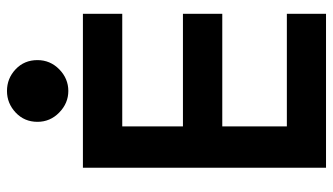

<svg xmlns="http://www.w3.org/2000/svg" viewBox="-223 -736 959 553"><g transform="rotate(-90 256.5 -459.5)"><path d="M49.8 0V-700.2H493.2V-586.9H168.9V-412.1H493.2V-298.8H168.9V-112.8H493.2V0ZM182.1 -831.1Q182.1 -868.7 208.7 -893.8Q235.4 -918.9 271 -918.9Q307.1 -918.9 333.5 -894Q359.9 -869.1 359.9 -831.1Q359.9 -794.4 333.3 -768.3Q306.6 -742.2 271 -742.2Q235.8 -742.2 209 -768.3Q182.1 -794.4 182.1 -831.1Z"/></g></svg>

Font: Cakra Normal
Style: Regular
Weight: 400
Designer: Lucia Kollert, Vojtech Kollert
Foundry: OoM Type
Version: Version 1.000;Glyphs 3.1.1 (3148)